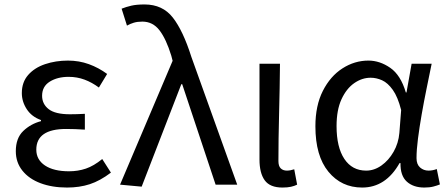

<svg xmlns="http://www.w3.org/2000/svg" viewBox="-20 -829 2010 862"><path d="M281 13Q214 13 162 -6.5Q110 -26 80.5 -63Q51 -100 51 -150Q51 -209 84.5 -241Q118 -273 164 -285V-290Q122 -305 100 -339Q78 -373 78 -411Q78 -460 106.5 -492.5Q135 -525 182.5 -541Q230 -557 285 -557Q335 -557 379 -541Q423 -525 461 -497L424 -436Q393 -459 359.5 -471.5Q326 -484 288 -484Q238 -484 203.5 -462.5Q169 -441 169 -399Q169 -362 198.5 -339Q228 -316 294 -316Q310 -316 326 -316.5Q342 -317 361 -318V-247Q315 -250 277 -250Q143 -250 143 -157Q143 -112 182 -86Q221 -60 290 -60Q330 -60 365.5 -72Q401 -84 439 -115L478 -54Q429 -17 383 -2Q337 13 281 13Z M616 9 519 0 755 -556 749 -579Q726 -654 696 -693Q666 -732 619 -732Q597 -732 580.5 -727Q564 -722 550 -714L526 -790Q546 -798 569.5 -803.5Q593 -809 629 -809Q710 -809 756 -750Q802 -691 839 -574L1045 0H948L798 -451H794Z M1248 13Q1192 13 1168.5 -19.5Q1145 -52 1145 -113V-543H1237Q1236 -433 1233 -318.5Q1230 -204 1230 -106Q1230 -83 1240.5 -73Q1251 -63 1268 -63Q1283 -63 1301 -69L1314 0Q1302 6 1286.5 9.5Q1271 13 1248 13Z M1606 13Q1513 13 1454.5 -58Q1396 -129 1396 -262Q1396 -355 1429.5 -421Q1463 -487 1517.5 -522Q1572 -557 1634 -557Q1685 -557 1732 -524.5Q1779 -492 1802 -414H1805L1828 -543H1918Q1907 -489 1895 -430.5Q1883 -372 1873 -314.5Q1863 -257 1856.5 -206.5Q1850 -156 1850 -119Q1850 -91 1866 -77Q1882 -63 1904 -63Q1922 -63 1941 -70L1955 -1Q1943 4 1926 8.5Q1909 13 1885 13Q1836 13 1806.5 -13.5Q1777 -40 1778 -97H1774Q1712 13 1606 13ZM1624 -63Q1660 -63 1692.5 -86Q1725 -109 1747 -147.5Q1769 -186 1773 -232L1781 -335Q1766 -394 1743.5 -425.5Q1721 -457 1695.5 -468.5Q1670 -480 1644 -480Q1605 -480 1570 -455.5Q1535 -431 1513 -383Q1491 -335 1491 -263Q1491 -168 1526 -115.5Q1561 -63 1624 -63Z"/></svg>

Font: Source Han Sans SC
Style: Regular
Weight: 400
Designer: Ryoko NISHIZUKA 西塚涼子 (kana, bopomofo & ideographs); Paul D. Hunt (Latin, Greek & Cyrillic); Sandoll Communications 산돌커뮤니
Foundry: Adobe
Version: Version 2.002;hotconv 1.0.116;makeotfexe 2.5.65601; ttfautoh